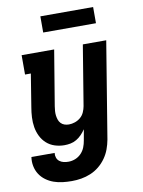

<svg xmlns="http://www.w3.org/2000/svg" viewBox="-100 -794 800 1075"><g transform="rotate(-10 300.0 -256.5)"><path d="M220 213Q194 213 168 210Q142 207 118 198.5Q94 190 73.5 175Q53 160 39.5 139Q26 118 21 92.5Q16 67 20 41H152Q150 55 154.5 68Q159 81 169.5 89Q180 97 193 100Q206 103 220 103Q240 103 259 95.5Q278 88 292.5 73Q307 58 314.5 39Q322 20 325 1L336 -61Q325 -45 312 -31.5Q299 -18 283 -8.5Q267 1 249.5 4.5Q232 8 214 8Q186 8 159.5 -0.5Q133 -9 113 -27Q93 -45 81 -69.5Q69 -94 64.5 -121Q60 -148 61.5 -177Q63 -206 68 -234L98 -420H65V-530H250L198 -216Q196 -203 195 -190Q194 -177 195.5 -164.5Q197 -152 201 -140Q205 -128 213.5 -119Q222 -110 234 -106Q246 -102 259 -102Q276 -102 293.5 -108Q311 -114 325 -126Q339 -138 346.5 -155Q354 -172 357 -189L413 -530H546L456 19Q451 46 441.5 72Q432 98 415.5 121.5Q399 145 376.5 163.5Q354 182 327.5 193Q301 204 274 208.5Q247 213 220 213ZM506 -634H206V-726H506Z"/></g></svg>

Font: Iosevka Slab XBdEx
Style: Italic
Weight: 800
Width: 7
Italic angle: -9°
Monospace: yes
Designer: Belleve Invis
Foundry: Belleve Invis
Version: Version 11.1.1; ttfautohint (v1.8.3)